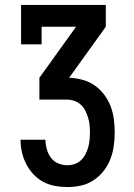

<svg xmlns="http://www.w3.org/2000/svg" viewBox="-20 -540 540 775"><path d="M252 215Q227 215 202 210.5Q177 206 154.5 194Q132 182 114.5 163Q97 144 85.5 121.5Q74 99 68.5 74.5Q63 50 63 24H163Q164 44 169 62.5Q174 81 185.5 96.5Q197 112 215 119.5Q233 127 252 127Q267 127 281.5 122Q296 117 307 106.5Q318 96 325 82.5Q332 69 336 54.5Q340 40 341.5 25Q343 10 343 -5Q343 -21 341.5 -36Q340 -51 335.5 -65.5Q331 -80 324 -94Q317 -108 305.5 -118Q294 -128 279.5 -133Q265 -138 250 -138H139V-226L287 -432H148V-361H65V-520H407V-432L259 -226Q287 -225 313 -218Q339 -211 361.5 -195.5Q384 -180 400.5 -158Q417 -136 426.5 -111Q436 -86 439.5 -59Q443 -32 443 -5Q443 23 439 50.5Q435 78 425 103.5Q415 129 397.5 151Q380 173 357 188Q334 203 307 209Q280 215 252 215Z"/></svg>

Font: Iosevka Curly Slab Semibold
Style: Regular
Weight: 600
Monospace: yes
Designer: Belleve Invis
Foundry: Belleve Invis
Version: Version 22.1.2; ttfautohint (v1.8.4)